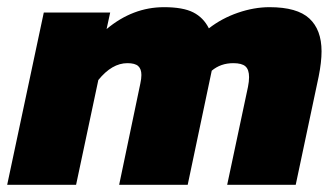

<svg xmlns="http://www.w3.org/2000/svg" viewBox="-30 -515 929 535"><path d="M92 -480H277L267 -434Q340 -495 427 -495Q480 -495 508.5 -480.5Q537 -466 552 -436Q588 -464 633 -479.5Q678 -495 721 -495Q798 -495 832 -463.5Q866 -432 866 -372Q866 -342 858 -302L794 0H603L661 -273Q664 -288 664 -300Q664 -321 654 -330Q644 -339 620 -339Q585 -339 560 -318L493 0H302L361 -282Q364 -296 364 -306Q364 -323 355 -331Q346 -339 325 -339Q282 -339 244 -292L182 0H-10Z"/></svg>

Font: Prompt ExtraBold
Style: Italic
Weight: 800
Italic angle: -12°
Designer: Katatrad Team
Foundry: CadsonDemak
Version: Version 1.001